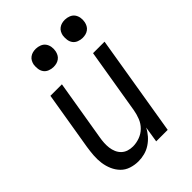

<svg xmlns="http://www.w3.org/2000/svg" viewBox="-217 -829 933 933"><g transform="rotate(-45 250.0 -362.0)"><path d="M172 8Q146 8 121.5 0Q97 -8 80 -25.5Q63 -43 53 -66Q43 -89 39.5 -114.5Q36 -140 38 -166.5Q40 -193 44 -219L94 -520H173L121 -208Q118 -191 117 -174Q116 -157 118 -140.5Q120 -124 126.5 -109Q133 -94 144.5 -83Q156 -72 171.5 -67Q187 -62 204 -62Q227 -62 250.5 -70.5Q274 -79 291.5 -96.5Q309 -114 318 -137Q327 -160 331 -183L387 -520H466L380 0H301L314 -82Q304 -62 289 -45Q274 -28 255 -15.5Q236 -3 214.5 2.5Q193 8 172 8ZM404 -608Q390 -608 376 -613.5Q362 -619 354 -630Q346 -641 344 -655.5Q342 -670 344 -685Q346 -695 351 -704.5Q356 -714 365 -720.5Q374 -727 384 -729.5Q394 -732 405 -732Q419 -732 433 -726.5Q447 -721 455 -710Q463 -699 465.5 -684.5Q468 -670 465 -655Q463 -645 458 -635.5Q453 -626 444 -619.5Q435 -613 425 -610.5Q415 -608 404 -608ZM204 -608Q190 -608 176 -613.5Q162 -619 154 -630Q146 -641 144 -655.5Q142 -670 144 -685Q146 -695 151 -704.5Q156 -714 165 -720.5Q174 -727 184 -729.5Q194 -732 205 -732Q219 -732 233 -726.5Q247 -721 255 -710Q263 -699 265.5 -684.5Q268 -670 265 -655Q263 -645 258 -635.5Q253 -626 244 -619.5Q235 -613 225 -610.5Q215 -608 204 -608Z"/></g></svg>

Font: Iosevka Term Curly Oblique
Style: Regular
Weight: 400
Italic angle: -9°
Designer: Belleve Invis
Foundry: Belleve Invis
Version: Version 32.3.0